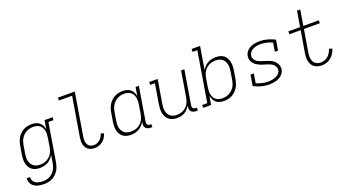

<svg xmlns="http://www.w3.org/2000/svg" viewBox="-61 -1450 4322 2379"><g transform="rotate(-20 2100.0 -261.0)"><path d="M212 213Q189 213 166.5 210.5Q144 208 123 201.5Q102 195 84 183Q66 171 53 154Q40 137 34.5 115Q29 93 32 71H75Q73 88 77.5 104Q82 120 92 132.5Q102 145 116 153.5Q130 162 145.5 166.5Q161 171 178 173Q195 175 212 175Q234 175 256.5 170.5Q279 166 300 155Q321 144 338.5 127Q356 110 368 90Q380 70 387 48.5Q394 27 398 4L415 -98Q401 -73 380.5 -52Q360 -31 335.5 -17Q311 -3 283.5 2.5Q256 8 229 8Q229 8 229 8Q229 8 229 8Q201 8 174 1Q147 -6 126 -22.5Q105 -39 92 -63Q79 -87 73.5 -113.5Q68 -140 69.5 -168.5Q71 -197 75 -226L94 -336Q98 -362 106.5 -388Q115 -414 130 -438Q145 -462 166 -482Q187 -502 212 -515Q237 -528 263.5 -533Q290 -538 317 -538Q346 -538 372.5 -531Q399 -524 419 -507Q439 -490 451 -466Q463 -442 467 -416L486 -530H591V-492H523L440 11Q435 37 426.5 63.5Q418 90 402.5 114Q387 138 365.5 158Q344 178 318.5 190.5Q293 203 266 208Q239 213 212 213ZM249 -30Q270 -30 292.5 -34.5Q315 -39 335 -49.5Q355 -60 372.5 -76.5Q390 -93 402 -112.5Q414 -132 420.5 -153.5Q427 -175 431 -197L449 -307Q453 -330 454 -353.5Q455 -377 451 -399Q447 -421 436.5 -441Q426 -461 409.5 -474.5Q393 -488 370.5 -494Q348 -500 325 -500Q302 -500 279.5 -495.5Q257 -491 236 -480Q215 -469 197 -452.5Q179 -436 166.5 -416Q154 -396 146.5 -374Q139 -352 135 -329L117 -219Q113 -196 112.5 -172.5Q112 -149 117 -127Q122 -105 133.5 -86Q145 -67 162.5 -54Q180 -41 202.5 -35.5Q225 -30 249 -30Z M956 8Q933 8 910.5 3Q888 -2 870 -15Q852 -28 840.5 -47Q829 -66 824 -88Q819 -110 819.5 -133.5Q820 -157 824 -181L910 -697H736V-735H959L866 -174Q863 -157 862 -139.5Q861 -122 864 -106Q867 -90 874.5 -75Q882 -60 894.5 -49.5Q907 -39 923 -34.5Q939 -30 956 -30Q978 -30 999 -38Q1020 -46 1037 -61.5Q1054 -77 1065.5 -96.5Q1077 -116 1083 -137L1123 -124Q1114 -97 1098.5 -72Q1083 -47 1060.5 -28.5Q1038 -10 1010.5 -1Q983 8 956 8Z M1429 8Q1401 8 1374 1Q1347 -6 1326 -22.5Q1305 -39 1292 -63Q1279 -87 1273.5 -113.5Q1268 -140 1269.5 -168.5Q1271 -197 1275 -226L1294 -336Q1298 -362 1306.5 -388Q1315 -414 1330 -438Q1345 -462 1366 -482Q1387 -502 1412 -515Q1437 -528 1463.5 -533Q1490 -538 1517 -538Q1546 -538 1572.5 -531Q1599 -524 1619 -507Q1639 -490 1651 -466Q1663 -442 1667 -416L1686 -530H1729L1655 -81Q1653 -71 1654.5 -61Q1656 -51 1662 -44Q1668 -37 1677.5 -33.5Q1687 -30 1697 -30H1712V8H1691Q1673 8 1655.5 3Q1638 -2 1626.5 -14.5Q1615 -27 1612 -45Q1609 -63 1612 -81L1615 -98Q1601 -73 1580.5 -52Q1560 -31 1535.5 -17Q1511 -3 1483.5 2.5Q1456 8 1429 8Q1429 8 1429 8Q1429 8 1429 8ZM1449 -30Q1470 -30 1492.5 -34.5Q1515 -39 1535 -49.5Q1555 -60 1572.5 -76.5Q1590 -93 1602 -112.5Q1614 -132 1620.5 -153.5Q1627 -175 1631 -197L1649 -307Q1653 -330 1654 -353.5Q1655 -377 1651 -399Q1647 -421 1636.5 -441Q1626 -461 1609.5 -474.5Q1593 -488 1570.5 -494Q1548 -500 1525 -500Q1502 -500 1479.5 -495.5Q1457 -491 1436 -480Q1415 -469 1397 -452.5Q1379 -436 1366.5 -416Q1354 -396 1346.5 -374Q1339 -352 1335 -329L1317 -219Q1313 -196 1312.5 -172.5Q1312 -149 1317 -127Q1322 -105 1333.5 -86Q1345 -67 1362.5 -54Q1380 -41 1402.5 -35.5Q1425 -30 1449 -30Z M2040 8Q2012 8 1984.5 1Q1957 -6 1936 -22.5Q1915 -39 1901.5 -62.5Q1888 -86 1882.5 -113Q1877 -140 1878 -168.5Q1879 -197 1883 -226L1927 -492H1865V-530H1977L1925 -219Q1921 -196 1920.5 -173Q1920 -150 1924 -128.5Q1928 -107 1938.5 -87.5Q1949 -68 1966 -55Q1983 -42 2004.5 -36Q2026 -30 2049 -30Q2071 -30 2093 -34.5Q2115 -39 2135.5 -49.5Q2156 -60 2173 -76.5Q2190 -93 2202 -112.5Q2214 -132 2220.5 -153.5Q2227 -175 2231 -197L2286 -530H2329L2255 -81Q2253 -71 2254.5 -61Q2256 -51 2262 -44Q2268 -37 2277.5 -33.5Q2287 -30 2297 -30H2312V8H2291Q2273 8 2255.5 3Q2238 -2 2226.5 -14.5Q2215 -27 2212 -45Q2209 -63 2212 -81L2214 -95Q2201 -71 2182.5 -50.5Q2164 -30 2140.5 -16.5Q2117 -3 2091 2.5Q2065 8 2040 8Z M2658 8Q2630 8 2603 1Q2576 -6 2556 -23Q2536 -40 2524.5 -64Q2513 -88 2508 -114L2489 0H2385V-38H2452L2561 -697H2499V-735H2611L2561 -432Q2574 -457 2594.5 -478Q2615 -499 2640 -513Q2665 -527 2692 -532.5Q2719 -538 2746 -538Q2746 -538 2746 -538Q2746 -538 2746 -538Q2774 -538 2801.5 -531Q2829 -524 2849.5 -507.5Q2870 -491 2883 -467Q2896 -443 2901.5 -416.5Q2907 -390 2906 -361.5Q2905 -333 2900 -304L2882 -194Q2877 -168 2868.5 -142Q2860 -116 2845 -92Q2830 -68 2809 -48Q2788 -28 2763 -15Q2738 -2 2711.5 3Q2685 8 2658 8ZM2650 -30Q2673 -30 2695.5 -34.5Q2718 -39 2739 -50Q2760 -61 2778 -77.5Q2796 -94 2809 -114Q2822 -134 2829 -156Q2836 -178 2840 -201L2858 -311Q2862 -334 2862.5 -357.5Q2863 -381 2858 -403Q2853 -425 2841.5 -444Q2830 -463 2812.5 -476Q2795 -489 2772.5 -494.5Q2750 -500 2727 -500Q2705 -500 2683 -495.5Q2661 -491 2640.5 -480.5Q2620 -470 2602.5 -453.5Q2585 -437 2573 -417.5Q2561 -398 2554.5 -376.5Q2548 -355 2544 -333L2526 -223Q2522 -200 2521 -176.5Q2520 -153 2524 -131Q2528 -109 2538.5 -89Q2549 -69 2566 -55.5Q2583 -42 2605 -36Q2627 -30 2650 -30Z M3257 8Q3202 8 3150.5 -6Q3099 -20 3053 -44L3077 -187H3120L3100 -65Q3136 -49 3175.5 -39.5Q3215 -30 3256 -30Q3273 -30 3289 -32Q3305 -34 3321 -38Q3337 -42 3353 -48.5Q3369 -55 3383 -65.5Q3397 -76 3406.5 -90.5Q3416 -105 3419 -121Q3422 -142 3415 -160.5Q3408 -179 3395 -192.5Q3382 -206 3365 -215Q3348 -224 3330 -230Q3312 -236 3293 -241.5Q3274 -247 3255.5 -253Q3237 -259 3219.5 -267Q3202 -275 3186.5 -285Q3171 -295 3157.5 -309Q3144 -323 3135.5 -339.5Q3127 -356 3123 -375.5Q3119 -395 3123 -416Q3126 -436 3136.5 -455Q3147 -474 3163.5 -488.5Q3180 -503 3199 -512.5Q3218 -522 3238.5 -527.5Q3259 -533 3279 -535.5Q3299 -538 3319 -538Q3374 -538 3425 -524Q3476 -510 3522 -486L3499 -350H3457L3475 -465Q3439 -481 3400 -490.5Q3361 -500 3320 -500Q3296 -500 3272.5 -496Q3249 -492 3226.5 -481.5Q3204 -471 3186.5 -452Q3169 -433 3165 -409Q3161 -389 3168 -370.5Q3175 -352 3187.5 -338Q3200 -324 3217 -315.5Q3234 -307 3252.5 -300.5Q3271 -294 3289.5 -288.5Q3308 -283 3326.5 -277Q3345 -271 3363 -263.5Q3381 -256 3396.5 -245.5Q3412 -235 3425.5 -221Q3439 -207 3447.5 -190.5Q3456 -174 3460 -154.5Q3464 -135 3461 -115Q3457 -94 3445.5 -75Q3434 -56 3417.5 -41.5Q3401 -27 3381 -17.5Q3361 -8 3340 -2.5Q3319 3 3298 5.5Q3277 8 3257 8Z M3950 8Q3923 8 3898 2Q3873 -4 3852.5 -18.5Q3832 -33 3819.5 -54.5Q3807 -76 3801 -100.5Q3795 -125 3796 -151.5Q3797 -178 3801 -205L3849 -492H3700V-530H3855L3889 -735H3932L3898 -530H4102V-492H3892L3843 -198Q3840 -178 3839 -157.5Q3838 -137 3841.5 -118Q3845 -99 3853.5 -82Q3862 -65 3876.5 -53Q3891 -41 3910 -35.5Q3929 -30 3950 -30Q3975 -30 4000 -39Q4025 -48 4045 -66.5Q4065 -85 4078.5 -108Q4092 -131 4100 -156L4140 -143Q4130 -112 4112.5 -83.5Q4095 -55 4069 -33.5Q4043 -12 4012 -2Q3981 8 3950 8Z"/></g></svg>

Font: Iosevka Slab XLtEx
Style: Italic
Weight: 200
Width: 7
Italic angle: -9°
Monospace: yes
Designer: Belleve Invis
Foundry: Belleve Invis
Version: Version 11.1.0; ttfautohint (v1.8.3)